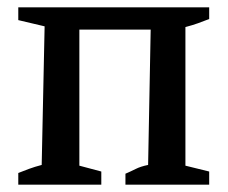

<svg xmlns="http://www.w3.org/2000/svg" viewBox="-20 -505 623 525"><path d="M30 0V-32Q45 -38 60 -43.5Q75 -49 94 -54L102 -433L30 -450V-485H552V-453Q537 -447 521.5 -441.5Q506 -436 487 -431V-52L552 -36V0H323V-30Q337 -36 351 -43Q365 -50 385 -54L392 -424H197V-52L257 -36V0Z"/></svg>

Font: Piazzolla Medium
Style: Regular
Weight: 500
Designer: Juan Pablo del Peral
Foundry: Huerta Tipografica
Version: Version 1.330